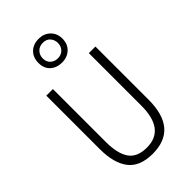

<svg xmlns="http://www.w3.org/2000/svg" viewBox="-297 -1091 1194 1194"><g transform="rotate(-45 300.0 -494.0)"><path d="M405 -894Q405 -940 375 -969Q345 -998 299 -998Q251 -998 221.5 -969Q192 -940 192 -892Q192 -844 222 -817Q252 -790 298 -790Q345 -790 375 -818.5Q405 -847 405 -894ZM231 -893Q231 -922 250 -942Q269 -962 300 -962Q332 -962 349 -942Q366 -922 366 -895Q366 -865 347 -846Q328 -827 298 -827Q270 -827 250.5 -844.5Q231 -862 231 -893ZM515 -246V-714H457V-252Q457 -43 297 -43Q213 -43 177 -94.5Q141 -146 141 -249V-714H83V-245Q83 -120 133.5 -55Q184 10 296 10Q515 10 515 -246Z"/></g></svg>

Font: Noto Sans Mono UI Light
Style: Regular
Weight: 300
Designer: Monotype Design team
Foundry: Monotype Imaging Inc.
Version: 1.000